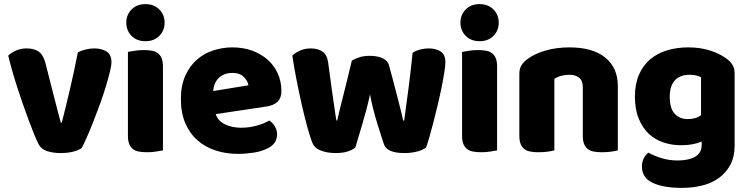

<svg xmlns="http://www.w3.org/2000/svg" viewBox="-20 -731 3639 932"><path d="M377 -13Q363 -2 336 5Q309 12 275 12Q236 12 207.5 2Q179 -8 168 -30Q159 -47 146.5 -77.5Q134 -108 120 -145.5Q106 -183 91 -226Q76 -269 62.5 -311Q49 -353 38 -392Q27 -431 20 -461Q34 -475 57.5 -485.5Q81 -496 109 -496Q144 -496 166.5 -481.5Q189 -467 200 -427L239 -274Q250 -229 260 -192.5Q270 -156 275 -136H280Q299 -210 320 -300Q341 -390 358 -477Q375 -486 396.5 -491Q418 -496 438 -496Q473 -496 497 -481Q521 -466 521 -429Q521 -413 513.5 -382.5Q506 -352 494.5 -313.5Q483 -275 467.5 -232Q452 -189 436 -148Q420 -107 404.5 -71.5Q389 -36 377 -13Z M593 -621Q593 -659 618.5 -685Q644 -711 686 -711Q728 -711 753.5 -685Q779 -659 779 -621Q779 -583 753.5 -557Q728 -531 686 -531Q644 -531 618.5 -557Q593 -583 593 -621ZM771 -1Q760 1 738.5 4.5Q717 8 695 8Q673 8 655.5 5Q638 2 626 -7Q614 -16 607.5 -31.5Q601 -47 601 -72V-479Q612 -481 633.5 -484.5Q655 -488 677 -488Q699 -488 716.5 -485Q734 -482 746 -473Q758 -464 764.5 -448.5Q771 -433 771 -408Z M1136 16Q1077 16 1026.5 -0.5Q976 -17 938.5 -50Q901 -83 879.5 -133Q858 -183 858 -250Q858 -316 879.5 -363.5Q901 -411 936 -441.5Q971 -472 1016 -486.5Q1061 -501 1108 -501Q1161 -501 1204.5 -485Q1248 -469 1279.5 -441Q1311 -413 1328.5 -374Q1346 -335 1346 -289Q1346 -255 1327 -237Q1308 -219 1274 -214L1027 -177Q1038 -144 1072 -127.5Q1106 -111 1150 -111Q1191 -111 1227.5 -121.5Q1264 -132 1287 -146Q1303 -136 1314 -118Q1325 -100 1325 -80Q1325 -35 1283 -13Q1251 4 1211 10Q1171 16 1136 16ZM1108 -377Q1084 -377 1066.5 -369Q1049 -361 1038 -348.5Q1027 -336 1021.5 -320.5Q1016 -305 1015 -289L1186 -317Q1183 -337 1164 -357Q1145 -377 1108 -377Z M1705 -15Q1691 -3 1667 4.5Q1643 12 1610 12Q1569 12 1539 0.5Q1509 -11 1499 -32Q1488 -56 1473.5 -108Q1459 -160 1445 -222Q1431 -284 1418.5 -348Q1406 -412 1399 -461Q1413 -475 1436.5 -485.5Q1460 -496 1488 -496Q1523 -496 1545.5 -480.5Q1568 -465 1573 -427Q1583 -351 1590 -301.5Q1597 -252 1601.5 -220.5Q1606 -189 1608.5 -172.5Q1611 -156 1613 -146H1617Q1620 -162 1627.5 -192.5Q1635 -223 1645 -262Q1655 -301 1666 -346.5Q1677 -392 1688 -437Q1708 -448 1727.5 -454Q1747 -460 1776 -460Q1811 -460 1836 -449Q1861 -438 1868 -415Q1880 -371 1891 -329.5Q1902 -288 1911 -252.5Q1920 -217 1927 -189.5Q1934 -162 1937 -146H1942Q1953 -223 1963.5 -306Q1974 -389 1983 -475Q2001 -486 2021 -491Q2041 -496 2061 -496Q2096 -496 2119 -481Q2142 -466 2142 -429Q2142 -413 2137 -381Q2132 -349 2124 -309Q2116 -269 2105.5 -225Q2095 -181 2084.5 -140Q2074 -99 2064.5 -66Q2055 -33 2048 -15Q2034 -3 2005 4.5Q1976 12 1943 12Q1859 12 1844 -30Q1838 -48 1829 -75.5Q1820 -103 1810 -136Q1800 -169 1791 -204.5Q1782 -240 1776 -273Q1769 -238 1759 -200.5Q1749 -163 1738.5 -127.5Q1728 -92 1719 -62.5Q1710 -33 1705 -15Z M2215 -621Q2215 -659 2240.5 -685Q2266 -711 2308 -711Q2350 -711 2375.5 -685Q2401 -659 2401 -621Q2401 -583 2375.5 -557Q2350 -531 2308 -531Q2266 -531 2240.5 -557Q2215 -583 2215 -621ZM2393 -1Q2382 1 2360.5 4.5Q2339 8 2317 8Q2295 8 2277.5 5Q2260 2 2248 -7Q2236 -16 2229.5 -31.5Q2223 -47 2223 -72V-479Q2234 -481 2255.5 -484.5Q2277 -488 2299 -488Q2321 -488 2338.5 -485Q2356 -482 2368 -473Q2380 -464 2386.5 -448.5Q2393 -433 2393 -408Z M2809 -308Q2809 -339 2791.5 -353.5Q2774 -368 2744 -368Q2724 -368 2704.5 -363Q2685 -358 2671 -348V-1Q2661 2 2639.5 5Q2618 8 2595 8Q2573 8 2555.5 5Q2538 2 2526 -7Q2514 -16 2507.5 -31.5Q2501 -47 2501 -72V-372Q2501 -399 2512.5 -416Q2524 -433 2544 -447Q2578 -471 2629.5 -486Q2681 -501 2744 -501Q2857 -501 2918 -451.5Q2979 -402 2979 -314V-1Q2969 2 2947.5 5Q2926 8 2903 8Q2881 8 2863.5 5Q2846 2 2834 -7Q2822 -16 2815.5 -31.5Q2809 -47 2809 -72Z M3321 -501Q3378 -501 3424.5 -486.5Q3471 -472 3503 -449Q3523 -435 3534.5 -418Q3546 -401 3546 -374V-24Q3546 29 3526 67.5Q3506 106 3471.5 131.5Q3437 157 3390.5 169Q3344 181 3291 181Q3200 181 3148 156.5Q3096 132 3096 77Q3096 54 3105.5 36.5Q3115 19 3127 10Q3156 26 3192.5 37Q3229 48 3268 48Q3322 48 3354 30Q3386 12 3386 -28V-44Q3345 -26 3286 -26Q3241 -26 3200.5 -39.5Q3160 -53 3129.5 -81.5Q3099 -110 3080.5 -155Q3062 -200 3062 -262Q3062 -323 3081.5 -368Q3101 -413 3135.5 -442.5Q3170 -472 3217.5 -486.5Q3265 -501 3321 -501ZM3383 -356Q3376 -360 3362.5 -364Q3349 -368 3329 -368Q3280 -368 3255.5 -340.5Q3231 -313 3231 -262Q3231 -204 3255.5 -178.5Q3280 -153 3318 -153Q3359 -153 3383 -172Z"/></svg>

Font: Baloo Thambi
Style: Regular
Weight: 400
Designer: Aadarsh Rajan and Ek Type
Foundry: Ek Type
Version: Version 1.100;PS 1.000;hotconv 1.0.88;makeotf.lib2.5.647800;